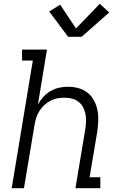

<svg xmlns="http://www.w3.org/2000/svg" viewBox="-20 -998 640 1018"><path d="M42 0 154 -677H97V-735H229L181 -444Q193 -466 210 -484.5Q227 -503 248.5 -515.5Q270 -528 293.5 -533Q317 -538 341 -538Q369 -538 396 -530.5Q423 -523 444 -506.5Q465 -490 478 -466Q491 -442 496.5 -415Q502 -388 501 -359.5Q500 -331 496 -302L455 -58H512V0H380L432 -312Q435 -332 436 -352.5Q437 -373 433.5 -392Q430 -411 421 -428.5Q412 -446 397 -458Q382 -470 362.5 -475Q343 -480 323 -480Q323 -480 323 -480Q323 -480 323 -480Q303 -480 284 -476.5Q265 -473 247 -463.5Q229 -454 214 -440Q199 -426 188.5 -409Q178 -392 172 -373Q166 -354 163 -335L107 0ZM341 -803 241 -937 299 -973 383 -847 509 -978 559 -932 413 -803Z"/></svg>

Font: Iosevka Curly Slab LtEx
Style: Italic
Weight: 300
Width: 7
Italic angle: -9°
Monospace: yes
Designer: Belleve Invis
Foundry: Belleve Invis
Version: Version 11.1.0; ttfautohint (v1.8.3)